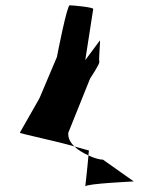

<svg xmlns="http://www.w3.org/2000/svg" viewBox="-20 -723 561 725"><path d="M55 -222C52 -219 198 -189 261 -170C245 -185 236 -203 238 -222L320 -426C323 -431 358 -483 355 -490C352 -498 360 -576 357 -570L302 -496L332 -689C333 -696 252 -703 243 -703C233 -703 196 -515 195 -508L129 -352ZM261 -170C275 -156 295 -145 314 -136C314 -147 317 -155 315 -155C315 -155 291 -161 261 -170ZM314 -136C311 -97 301 -10 302 -19C304 -30 493 -38 485 -38L369 -120C357 -120 335 -126 314 -136Z"/></svg>

Font: Ampere
Style: UltCndIta
Weight: 400
Version: Version 1